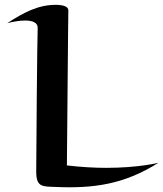

<svg xmlns="http://www.w3.org/2000/svg" viewBox="-20 -756 676 795"><path d="M636 -82C636 -82 555 -61 420 -61C372 -61 318 -64 257 -71C262 -678 263 -712 263 -712C264 -730 239 -736 210 -736C137 -736 76 -703 10 -660C33 -666 61 -671 84 -671C113 -671 137 -663 136 -640C134 -598 130 -110 130 -45C130 19 156 16 207 18C364 25 492 9 636 -82Z"/></svg>

Font: Eagle Lake
Style: Regular
Weight: 400
Designer: Astigmatic (AOETI)
Foundry: Astigmatic (AOETI)
Version: Version 1.000